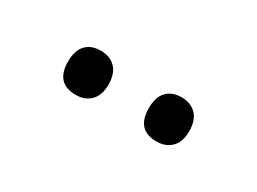

<svg xmlns="http://www.w3.org/2000/svg" viewBox="-23 -754 419 313"><g transform="rotate(30 186.5 -597.5)"><path d="M111 -556Q73 -556 73 -597Q73 -618 83 -628.5Q93 -639 111 -639Q128 -639 138.5 -628.5Q149 -618 149 -597Q149 -577 138.5 -566.5Q128 -556 111 -556ZM263 -556Q225 -556 225 -597Q225 -618 235 -628.5Q245 -639 263 -639Q280 -639 290.5 -628.5Q301 -618 301 -597Q301 -577 290.5 -566.5Q280 -556 263 -556Z"/></g></svg>

Font: Ojuju Light
Style: Regular
Weight: 300
Designer: Chisaokwu Joboson, Mirko Velimirovic
Foundry: Udi Foundry
Version: Version 1.000